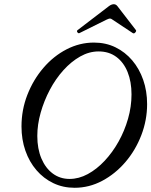

<svg xmlns="http://www.w3.org/2000/svg" viewBox="-20 -878 718 911"><path d="M334 13Q279 13 233 -9Q187 -31 153 -70.5Q119 -110 100.5 -163Q82 -216 82 -278Q82 -357 110 -428.5Q138 -500 186 -556Q234 -612 296 -644Q358 -676 426 -676Q482 -676 528 -653.5Q574 -631 607.5 -591.5Q641 -552 659.5 -499Q678 -446 678 -384Q678 -308 650.5 -236.5Q623 -165 575 -109Q527 -53 465 -20Q403 13 334 13ZM310 -29Q354 -29 396.5 -52Q439 -75 476.5 -115Q514 -155 542.5 -206Q571 -257 587.5 -314.5Q604 -372 604 -430Q604 -490 585.5 -536Q567 -582 532 -608Q497 -634 448 -634Q403 -634 360.5 -610Q318 -586 281 -545Q244 -504 216.5 -452Q189 -400 173 -343.5Q157 -287 157 -233Q157 -172 176.5 -126Q196 -80 230.5 -54.5Q265 -29 310 -29ZM357 -721Q354 -719 350.5 -721.5Q347 -724 345.5 -728Q344 -732 348 -735L497 -849Q509 -858 520 -858Q530 -858 537 -849L625 -735Q628 -731 622 -724Q616 -717 610 -721L515 -784Q508 -790 501 -790Q499 -790 494.5 -788.5Q490 -787 484 -784Z"/></svg>

Font: Junicode VF
Style: Italic
Weight: 400
Italic angle: -11°
Designer: Peter S. Baker
Version: Version 2.209